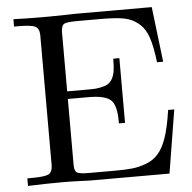

<svg xmlns="http://www.w3.org/2000/svg" viewBox="-50 -730 780 780"><g transform="rotate(-5 340.0 -340.0)"><path d="M33 0V-31H48Q101 -31 118 -38.5Q135 -46 136 -74V-608Q135 -634 118.5 -642Q102 -650 48 -650H33V-680Q80 -678 175 -678Q214 -678 246 -679Q278 -680 284 -680H597L624 -455H599Q591 -521 578.5 -557.5Q566 -594 540.5 -615.5Q515 -637 481.5 -643.5Q448 -650 387 -650H295Q249 -650 237.5 -644Q226 -638 225 -613V-369H305Q330 -369 343 -370Q356 -371 375.5 -376.5Q395 -382 405.5 -396.5Q416 -411 420 -434Q423 -451 423 -485H448V-221H423V-230Q423 -296 399.5 -317Q376 -338 310 -338H225V-69Q225 -44 235.5 -37.5Q246 -31 282 -31H391Q434 -31 461.5 -34Q489 -37 518.5 -48Q548 -59 568 -82Q588 -105 601 -142Q616 -183 627 -258H652L610 0H285Q280 0 245.5 -1.5Q211 -3 172 -3Q102 -3 33 0Z"/></g></svg>

Font: CMU Serif
Style: Roman
Weight: 500
Version: Version 0.7.0